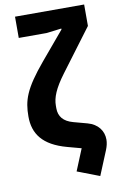

<svg xmlns="http://www.w3.org/2000/svg" viewBox="-99 -794 637 1023"><g transform="rotate(-10 219.0 -282.5)"><path d="M58 -740V-625H208L290 -635V-630L163 -479C55 -350 36 -291 36 -203C36 -111 82 -43 212 -8L286 12L238 129L358 175L412 44C420 24 424 6 424 -11C424 -58 395 -98 340 -113L266 -133C214 -147 190 -177 190 -221V-235C190 -279 209 -326 262 -397L432 -624V-740Z"/></g></svg>

Font: Braiins Sans
Style: Bold
Weight: 700
Designer: Mike Abbink, Paul van der Laan, Pieter van Rosmalen, Jiri Chlebus, Lubos Buracinsky
Foundry: Bold Monday, Sudetype
Version: Version 1.000;hotconv 1.0.109;makeotfexe 2.5.65596